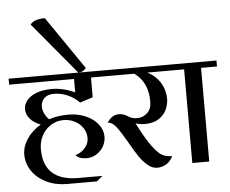

<svg xmlns="http://www.w3.org/2000/svg" viewBox="-75 -1017 1378 1152"><g transform="rotate(-5 614.0 -441.5)"><path d="M42 -138Q42 -186 72.5 -232Q103 -278 156 -309Q114 -325 92 -352Q70 -379 70 -409Q70 -437 89.5 -461.5Q109 -486 147.5 -501Q186 -516 241 -516Q307 -516 379 -484V-564H-12V-600H573V-564H481V-445L403 -420Q373 -451 333 -468.5Q293 -486 250 -486Q213 -486 192.5 -466Q172 -446 172 -416Q172 -396 182 -374Q192 -352 210 -336Q258 -354 327 -354Q382 -354 429 -334Q476 -314 503.5 -279.5Q531 -245 531 -204Q531 -172 515 -144.5Q499 -117 472 -100.5Q445 -84 414 -84Q368 -84 348 -108Q384 -119 406.5 -145.5Q429 -172 429 -204Q429 -237 411 -264.5Q393 -292 362 -308Q331 -324 294 -324Q253 -324 218.5 -302.5Q184 -281 164 -244Q144 -207 144 -162Q144 30 354 30H498L462 60H282Q214 60 159 33.5Q104 7 73 -38.5Q42 -84 42 -138Z M236 -943 455 -624Q438 -600 408 -600L148 -912Q171 -943 236 -943Z M970 -564H821Q871 -538 898 -493.5Q925 -449 925 -398Q925 -366 911 -334Q897 -302 864.5 -280Q832 -258 780 -258Q750 -258 723 -267Q774 -167 809.5 -120.5Q845 -74 869 -63Q893 -52 925 -52Q911 -21 885.5 -5.5Q860 10 831 10Q800 10 772.5 -13.5Q745 -37 723 -69.5Q701 -102 670 -157Q633 -222 608.5 -253.5Q584 -285 558 -285Q570 -306 588 -318Q606 -330 626 -330Q645 -330 656 -326Q667 -322 680 -314Q692 -306 704.5 -301.5Q717 -297 737 -297Q770 -297 796.5 -320.5Q823 -344 823 -390Q823 -506 742 -564H548V-600H970Z M1240 -564H1144V0H1042V-564H946V-600H1240Z"/></g></svg>

Font: Arya
Style: Regular
Weight: 400
Designer: Eduardo Rodriguez Tunni, Modular Infotech
Foundry: Eduardo Rodriguez Tunni, Modular Infotech
Version: Version 1.002